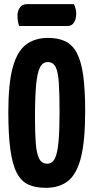

<svg xmlns="http://www.w3.org/2000/svg" viewBox="-20 -892 449 922"><path d="M200 10Q151 10 116.5 -5.5Q82 -21 61 -61Q40 -101 30 -172Q20 -243 20 -354Q20 -490 41 -567.5Q62 -645 104.5 -677.5Q147 -710 211 -710Q260 -710 294 -693.5Q328 -677 349 -637.5Q370 -598 379.5 -530Q389 -462 389 -358Q389 -217 369 -137Q349 -57 307.5 -23.5Q266 10 200 10ZM206 -106Q231 -106 243.5 -131Q256 -156 261 -211Q266 -266 266 -354Q266 -441 262.5 -494Q259 -547 247 -570.5Q235 -594 209 -594Q185 -594 172 -568.5Q159 -543 153.5 -485Q148 -427 148 -329Q148 -251 152 -202Q156 -153 168.5 -129.5Q181 -106 206 -106ZM72 -767Q67 -781 65.5 -793Q64 -805 64 -817Q64 -841 76 -856.5Q88 -872 109 -872H335Q341 -860 343.5 -848Q346 -836 346 -825Q346 -800 335 -783.5Q324 -767 304 -767Z"/></svg>

Font: Yanone Kaffeesatz
Style: Bold
Weight: 700
Designer: Yanone (Cyrillic: Daniel Pouzeot, Huerta Tipografica, and Cyreal)
Foundry: Yanone
Version: Version 2.003